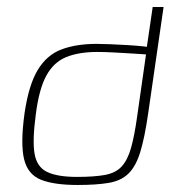

<svg xmlns="http://www.w3.org/2000/svg" viewBox="-20 -525 504 547"><path d="M201 2Q134 2 96.5 -13Q59 -28 48.5 -72Q38 -116 50 -203Q62 -284 88 -326.5Q114 -369 156 -384.5Q198 -400 255 -400Q271 -400 295 -399Q319 -398 344 -396.5Q369 -395 387.5 -393Q406 -391 411 -390L397 -382L415 -505H446L402 -201Q392 -132 379.5 -91.5Q367 -51 346 -30.5Q325 -10 290 -4Q255 2 201 2ZM199 -21Q248 -21 278.5 -26.5Q309 -32 326 -50Q343 -68 353 -102.5Q363 -137 371 -195L396 -370Q382 -371 357 -372.5Q332 -374 305.5 -375.5Q279 -377 257 -377Q205 -377 169 -362.5Q133 -348 112 -309.5Q91 -271 82 -199Q72 -125 78.5 -87Q85 -49 114.5 -35Q144 -21 199 -21Z"/></svg>

Font: Genos ExtraLight
Style: Italic
Weight: 250
Italic angle: -8°
Designer: Robert E. Leuschke
Foundry: Robert E. Leuschke
Version: Version 1.010